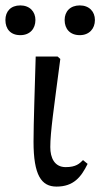

<svg xmlns="http://www.w3.org/2000/svg" viewBox="-60 -681 371 710"><path d="M64 -157C64 -33 93 9 149 9C212 9 240 -26 264 -75L247 -89C234 -76 221 -63 183 -63C141 -63 126 -98 126 -137C126 -193 139 -279 163 -463L153 -472H72C69 -362 64 -226 64 -157ZM291 -607C291 -638 270 -661 235 -661C200 -661 179 -639 179 -607C179 -574 199 -551 235 -551C270 -551 291 -575 291 -607ZM71 -607C71 -638 50 -661 15 -661C-20 -661 -40 -639 -40 -607C-40 -574 -21 -551 15 -551C51 -551 71 -575 71 -607Z"/></svg>

Font: STIX Two Math
Style: Regular
Weight: 400
Designer: Ross Mills, John Hudson & Paul Hanslow, Tiro Typeworks Ltd; with portions MicroPress Inc., with additions and correction
Foundry: Tiro Typeworks Ltd
Version: Version 2.02 b142